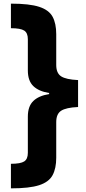

<svg xmlns="http://www.w3.org/2000/svg" viewBox="-20 -819 473 1055"><path d="M40 -799Q142 -799 195.5 -781.5Q249 -764 269 -727Q289 -690 289 -631V-462Q289 -417 316 -399.5Q343 -382 409 -379V-231Q343 -228 316 -210.5Q289 -193 289 -148V48Q289 106 269 143.5Q249 181 195.5 198.5Q142 216 40 216V81Q93 81 113 68Q133 55 133 21V-178Q133 -235 163 -264Q193 -293 250 -302V-308Q193 -317 163 -346Q133 -375 133 -432V-604Q133 -638 113 -651Q93 -664 40 -664Z"/></svg>

Font: Noto Sans Sinhala UI SemiCondensed Black
Style: Regular
Weight: 900
Width: 4
Designer: Jelle Bosma - Monotype Design Team
Foundry: Monotype Imaging Inc.
Version: Version 2.006; ttfautohint (v1.8.4.7-5d5b)